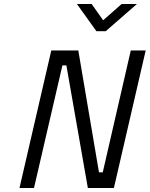

<svg xmlns="http://www.w3.org/2000/svg" viewBox="-20 -946 753 966"><path d="M151 0 294 -617H314L422 0H553L713 -692H638L497 -79H478L374 -692H238L78 0ZM592 -926 499 -844 441 -926H367L465 -789H512L669 -926Z"/></svg>

Font: RazerF5
Style: Italic
Weight: 400
Foundry: Razer Inc.
Version: Version 2